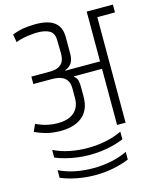

<svg xmlns="http://www.w3.org/2000/svg" viewBox="-160 -958 1129 1374"><g transform="rotate(-15 404.5 -270.5)"><path d="M120 52Q174 79 238.5 92Q303 105 372 105Q441 105 506 91.5Q571 78 625 52V109Q544 142 455 152Q366 162 279.5 150.5Q193 139 120 109ZM120 202Q174 229 238.5 242Q303 255 372 255Q441 255 506 241.5Q571 228 625 202V259Q544 292 455 302Q366 312 279.5 300.5Q193 289 120 259ZM64 -818Q112 -836 151.5 -842Q191 -848 237 -848Q285 -848 320 -839Q355 -830 378 -811.5Q401 -793 412 -766Q423 -739 423 -702V-582Q423 -532 404 -507.5Q385 -483 358 -475V-471H615V-840H809V-782H678V0H615V-416Q600 -416 574.5 -416Q549 -416 519 -416Q489 -416 460 -416Q431 -416 408 -416L407 -412Q427 -397 431.5 -376.5Q436 -356 436 -332V-259Q436 -203 417.5 -164.5Q399 -126 366.5 -103.5Q334 -81 293.5 -71.5Q253 -62 208 -63Q146 -65 106 -76.5Q66 -88 26 -106L50 -159Q94 -139 132 -130.5Q170 -122 208 -122Q267 -122 303.5 -140.5Q340 -159 357 -190.5Q374 -222 374 -262V-333Q374 -370 361.5 -391Q349 -412 330 -422Q311 -432 289 -435Q267 -438 247 -438H112V-493H247Q290 -493 313.5 -505.5Q337 -518 346.5 -535.5Q356 -553 358 -570.5Q360 -588 360 -600L358 -698Q357 -749 324.5 -768Q292 -787 234 -787Q215 -787 186.5 -784Q158 -781 128.5 -775Q99 -769 74 -759Z"/></g></svg>

Font: Matangi
Style: Regular
Weight: 400
Designer: Prashant Pant
Foundry: The Graphic Ant
Version: Version 3.002